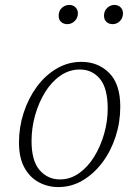

<svg xmlns="http://www.w3.org/2000/svg" viewBox="-20 -746 546 779"><path d="M216 13Q174 13 137.5 -6.5Q101 -26 79 -66Q57 -106 57 -168Q57 -230 76 -288.5Q95 -347 129 -393.5Q163 -440 209.5 -467.5Q256 -495 310 -495Q378 -495 423 -450Q468 -405 468 -313Q468 -250 449 -191.5Q430 -133 395.5 -87Q361 -41 315.5 -14Q270 13 216 13ZM223 -18Q265 -18 300.5 -43Q336 -68 362 -110Q388 -152 402.5 -203Q417 -254 417 -305Q417 -388 385.5 -426Q354 -464 304 -464Q261 -464 225 -439Q189 -414 163 -372Q137 -330 122.5 -278.5Q108 -227 108 -174Q108 -93 141 -55.5Q174 -18 223 -18ZM253 -648Q238 -648 228 -657Q218 -666 218 -682Q218 -702 231 -714Q244 -726 261 -726Q276 -726 286 -716.5Q296 -707 296 -692Q296 -673 283 -660.5Q270 -648 253 -648ZM437 -648Q422 -648 412 -657Q402 -666 402 -682Q402 -702 415 -714Q428 -726 444 -726Q459 -726 469 -716.5Q479 -707 479 -692Q479 -673 466.5 -660.5Q454 -648 437 -648Z"/></svg>

Font: Source Serif 4 SmText Light
Style: Italic
Weight: 300
Italic angle: -12°
Designer: Frank Grießhammer
Foundry: Adobe
Version: Version 4.005;hotconv 1.1.0;makeotfexe 2.6.0